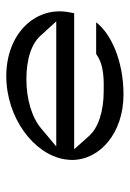

<svg xmlns="http://www.w3.org/2000/svg" viewBox="79 -531 413 611"><g transform="rotate(-90 285.5 -225.5)"><path d="M339 -348C401 -348 453 -333 481 -299L523 -253H125L181 -300C217 -331 276 -348 339 -348ZM290 -39C401 -39 486 -81 520 -126H419C383 -99 331 -102 300 -102C238 -102 184 -119 158 -149L116 -196H549L553 -218C569 -322 482 -412 349 -412C217 -412 100 -325 84 -226C83 -218 82 -210 82 -203C82 -114 168 -39 290 -39Z"/></g></svg>

Font: Charger Static
Style: 2Obl
Weight: 1000
Designer: Jasper
Foundry: KineticPlasma Fonts/Cannot Into Space Fonts
Version: Version 1.1